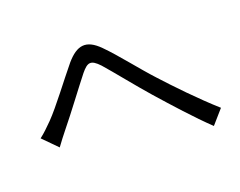

<svg xmlns="http://www.w3.org/2000/svg" viewBox="-98 -814 1195 955"><g transform="rotate(-20 500.0 -336.0)"><path d="M56 -274 130 -199C145 -220 168 -250 189 -276C240 -338 321 -448 368 -507C403 -549 422 -556 465 -510C511 -458 587 -362 652 -288C721 -210 812 -108 887 -37L951 -110C861 -190 762 -294 701 -361C637 -430 561 -529 500 -590C434 -657 383 -647 324 -579C265 -508 181 -394 128 -340C101 -313 81 -293 56 -274Z"/></g></svg>

Font: Microsoft YaHei
Style: Regular
Weight: 400
Designer: Ryoko NISHIZUKA 西塚涼子 (kana, bopomofo & ideographs); Paul D. Hunt (Latin, Greek & Cyrillic); Sandoll Communications 산돌커뮤니
Foundry: Adobe
Version: Version 2.001;hotconv 1.0.111;makeotfexe 2.5.65597